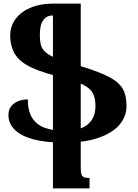

<svg xmlns="http://www.w3.org/2000/svg" viewBox="-20 -785 768 1070"><path d="M337 10Q236 10 166.5 -8.5Q97 -27 62 -62Q27 -97 27 -144Q27 -172 41 -191Q55 -210 79.5 -220.5Q104 -231 135 -231Q135 -167 159 -128.5Q183 -90 229 -73Q275 -56 340 -56Q427 -56 469.5 -92Q512 -128 512 -194Q512 -239 497 -266Q482 -293 445 -312Q408 -331 341 -350Q224 -377 158 -407.5Q92 -438 64.5 -481.5Q37 -525 37 -588Q37 -639 66.5 -679Q96 -719 150 -742Q204 -765 275 -765V-699Q241 -699 221.5 -673.5Q202 -648 202 -589Q202 -560 207 -538Q212 -516 228.5 -499Q245 -482 279 -466.5Q313 -451 369 -435Q468 -406 530 -382Q592 -358 625.5 -332.5Q659 -307 672 -274Q685 -241 685 -194Q685 -136 646 -90Q607 -44 529 -17Q451 10 337 10ZM275 265V-765H430V147Q430 172 433.5 185Q437 198 448 202.5Q459 207 479 207V265Z"/></svg>

Font: Noto Serif Armenian ExtraBold
Style: Regular
Weight: 800
Version: Version 2.007